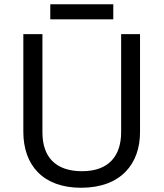

<svg xmlns="http://www.w3.org/2000/svg" viewBox="-20 -875 771 905"><path d="M514 -855H217V-784H514ZM640 -252V-714H551V-252C551 -144 496 -68 367 -68C242 -68 180 -135 180 -251V-714H90V-254C90 -95 184 10 362 10C551 10 640 -104 640 -252Z"/></svg>

Font: Noto Sans Miao
Style: Regular
Weight: 400
Designer: Monotype Design Team
Foundry: Monotype Imaging Inc.
Version: Version 2.003